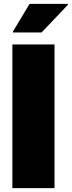

<svg xmlns="http://www.w3.org/2000/svg" viewBox="-20 -973 371 993"><path d="M44 0V-743H262V0ZM47 -805V-810L133 -953H331V-948L195 -805Z"/></svg>

Font: Saira Black
Style: Regular
Weight: 900
Designer: Hector Gatti with collaboration of the Omnibus-Type team
Foundry: Omnibus-Type
Version: Version 1.100; ttfautohint (v1.8.3)